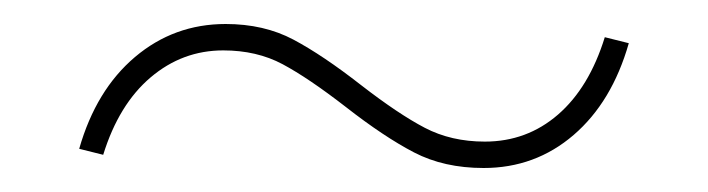

<svg xmlns="http://www.w3.org/2000/svg" viewBox="-20 -309 590 160"><path d="M268 -220Q237 -244 215.5 -255.5Q194 -267 166 -267Q132 -267 105.5 -244.5Q79 -222 66 -180L46 -185Q60 -234 92.5 -261.5Q125 -289 168 -289Q200 -289 224.5 -276Q249 -263 281 -238Q312 -214 334 -202.5Q356 -191 384 -191Q419 -191 445 -213.5Q471 -236 484 -278L504 -273Q490 -224 458 -196.5Q426 -169 383 -169Q350 -169 325 -182Q300 -195 268 -220Z"/></svg>

Font: Ysabeau Extralight
Style: Regular
Weight: 200
Designer: Christian Thalmann (Catharsis Fonts)
Version: Version 0.003